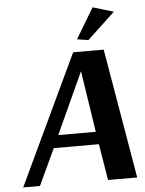

<svg xmlns="http://www.w3.org/2000/svg" viewBox="-58 -912 724 958"><g transform="rotate(-5 304.0 -432.5)"><path d="M546 -834 407 -704 351 -713 442 -865ZM479 -650 590 0H444L414 -182H188L103 0H19L326 -650ZM356 -551 216 -245H404L357 -551Z"/></g></svg>

Font: Arsenal SC
Style: Bold Italic
Weight: 700
Italic angle: -9.10001°
Designer: Andrij Shevchenko
Foundry: Stairsfor
Version: Version 2.001; ttfautohint (v1.8.4.7-5d5b)